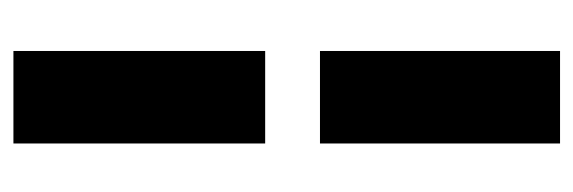

<svg xmlns="http://www.w3.org/2000/svg" viewBox="-314 -438 883 296"><g transform="rotate(90 128.0 -289.5)"><path d="M58.1 131.8V-256.3H200.7V131.8ZM200.7 -340.8H58.1V-710.9H200.7Z"/></g></svg>

Font: TypoPRO Roboto
Style: Regular
Weight: 900
Designer: Google
Version: Version 2.136; 2016